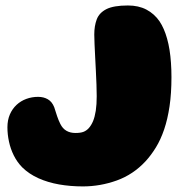

<svg xmlns="http://www.w3.org/2000/svg" viewBox="-20 -639 686 701"><path d="M282.4 41.6Q237.1 41.6 195.8 34.4Q154.5 27.1 120.2 11.7Q85.9 -3.8 61.2 -28Q42.4 -47.2 30.4 -71.4Q18.4 -95.5 12.8 -121.9Q7.1 -148.2 7.1 -174.2Q7.1 -200.5 16 -221.1Q24.9 -241.6 40.4 -256.1Q55.9 -270.5 76.1 -277.9Q96.4 -285.4 119.2 -285.4Q139.6 -285.4 154.9 -276.4Q170.1 -267.5 178 -247.5Q183.4 -230.1 188.5 -214.9Q193.6 -199.8 200.1 -186.8Q208.6 -169.5 222.6 -161.5Q236.5 -153.5 255.4 -153.5Q273.8 -153.5 284.6 -157.6Q295.5 -161.8 303.9 -170.9Q313.2 -181.2 319.8 -196.8Q326.2 -212.4 329.7 -234.9Q333.1 -257.5 333.1 -287.9Q333.1 -306.9 332.2 -331Q331.2 -355.1 330 -380.9Q328.8 -406.8 327.4 -431.7Q326.1 -456.6 325.2 -477.7Q324.2 -498.8 324.2 -513Q324.2 -544.4 333.2 -568.2Q342.1 -592.1 368.4 -605.6Q394.8 -619 447 -619Q485.9 -619 514.5 -604Q543.1 -589 562.2 -561.6Q570.8 -548.8 577.8 -532.8Q584.8 -516.9 590.1 -497.8Q595.5 -478.6 599 -456.6Q602.5 -434.6 604.2 -409.8Q606 -385 606 -357.5Q606 -297.9 599 -250.8Q592 -203.8 579.4 -166.6Q566.8 -129.5 549.4 -101.1Q532 -72.6 511.6 -50.4Q466.8 -1.9 406.4 19.9Q346 41.6 282.4 41.6Z"/></svg>

Font: Gluten Thin
Style: Regular
Weight: 100
Designer: Tyler Finck
Foundry: Etcetera Type Company
Version: Version 1.300